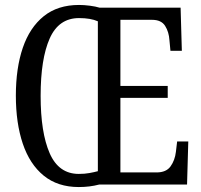

<svg xmlns="http://www.w3.org/2000/svg" viewBox="-20 -745 812 775"><path d="M298 10Q213 10 156.5 -36Q100 -82 72 -165Q44 -248 44 -359Q44 -470 72 -552Q100 -634 156.5 -679.5Q213 -725 299 -725Q319 -725 342.5 -722Q366 -719 382 -714H709L714 -540H668L664 -582Q662 -616 646.5 -640.5Q631 -665 594 -665H466V-398H657V-350H466V-49H612Q651 -49 668.5 -73.5Q686 -98 690 -132L695 -174H740L735 0H380Q342 10 298 10ZM298 -43Q322 -43 341 -46.5Q360 -50 375 -54V-659Q346 -672 299 -672Q217 -672 180.5 -589.5Q144 -507 144 -358Q144 -210 180.5 -126.5Q217 -43 298 -43Z"/></svg>

Font: Noto Serif Tamil ExtraCondensed
Style: Regular
Weight: 400
Width: 2
Designer: Indian Type Foundry, Tom Grace, and the Monotype Design Team
Foundry: Monotype Imaging Inc.
Version: Version 2.004; ttfautohint (v1.8.4.7-5d5b)